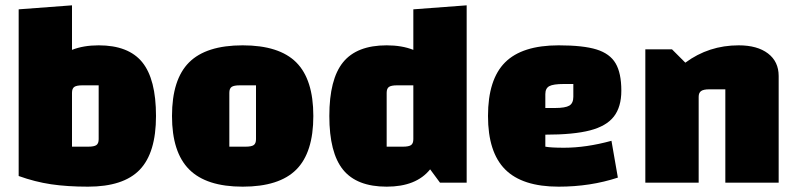

<svg xmlns="http://www.w3.org/2000/svg" viewBox="-20 -685 2985 720"><path d="M565 -250Q565 -112 504 -48.5Q443 15 310 15Q232 15 171.5 6Q111 -3 50 -25V-650L250 -665V-498Q293 -515 350 -515Q462 -515 513.5 -451.5Q565 -388 565 -250ZM350 -365H289Q267 -365 258.5 -359Q250 -353 250 -337V-135H311Q333 -135 341.5 -141Q350 -147 350 -163Z M625 -250Q625 -387 689 -451Q753 -515 890 -515Q1027 -515 1091 -451Q1155 -387 1155 -250Q1155 -113 1091 -49Q1027 15 890 15Q754 15 689.5 -49.5Q625 -114 625 -250ZM901 -135Q923 -135 931.5 -141Q940 -147 940 -163V-365H879Q857 -365 848.5 -359Q840 -353 840 -337V-135Z M1730 -665V0H1630L1593 -50Q1541 15 1430 15Q1318 15 1266.5 -48.5Q1215 -112 1215 -250Q1215 -388 1266.5 -451.5Q1318 -515 1430 -515Q1487 -515 1530 -498V-650ZM1530 -163V-365H1469Q1447 -365 1438.5 -359Q1430 -353 1430 -337V-135H1491Q1513 -135 1521.5 -141Q1530 -147 1530 -163Z M2273 -157 2297 -19Q2194 15 2075 15Q1939 15 1874.5 -49.5Q1810 -114 1810 -250Q1810 -387 1874 -451Q1938 -515 2075 -515Q2167 -515 2217 -499.5Q2267 -484 2288.5 -447.5Q2310 -411 2310 -345Q2310 -284 2282 -248Q2254 -212 2192.5 -196Q2131 -180 2025 -180V-135Q2046 -131 2095 -131Q2178 -131 2273 -157ZM2025 -332V-280H2061Q2100 -280 2115 -289Q2130 -298 2130 -322V-370H2094Q2055 -370 2040 -362Q2025 -354 2025 -332Z M2400 -500H2500L2550 -450Q2638 -515 2750 -515Q2820 -515 2860 -484.5Q2900 -454 2900 -400V0H2700V-350H2639Q2618 -350 2609 -343.5Q2600 -337 2600 -322V0H2400Z"/></svg>

Font: Changa Black
Style: Regular
Weight: 900
Designer: Eduardo Rodriguez Tunni
Foundry: Eduardo Rodriguez Tunni
Version: Version 2.001; ttfautohint (v1.5.10-5e6f)